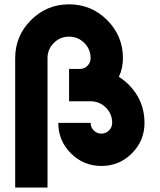

<svg xmlns="http://www.w3.org/2000/svg" viewBox="-20 -752 724 870"><path d="M293 -293V-439.5H341.8Q361.8 -439.5 376.2 -453.9Q390.6 -468.3 390.6 -488.3Q390.6 -528.8 362.1 -557.4Q333.5 -585.9 293 -585.9Q252.4 -585.9 223.9 -557.4Q195.3 -528.8 195.3 -488.3V97.7H48.8V-488.3Q48.8 -589.4 120.4 -660.9Q191.9 -732.4 293 -732.4Q394 -732.4 465.6 -660.9Q537.1 -589.4 537.1 -488.3Q537.1 -442.4 518.6 -403.8Q542 -389.2 563.5 -368.2Q634.8 -296.4 634.8 -195.3Q634.8 -114.3 577.6 -57.1Q520.5 0 439.5 0Q358.4 0 301.3 -57.1Q244.1 -114.3 244.1 -195.3H390.6Q390.6 -175.3 405 -160.9Q419.4 -146.5 439.5 -146.5Q459.5 -146.5 473.9 -160.9Q488.3 -175.3 488.3 -195.3Q488.3 -235.8 459.7 -264.4Q431.2 -293 390.6 -293Z"/></svg>

Font: Audex
Style: Regular
Weight: 400
Designer: GGBotNet
Foundry: GGBotNet
Version: 1.00